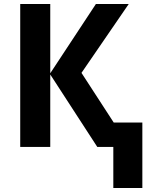

<svg xmlns="http://www.w3.org/2000/svg" viewBox="-20 -734 749 959"><path d="M623 -714H459L231 -368V-714H81V0H231V-362L466 0H546V205H691V-122H548L387 -370Z"/></svg>

Font: Noto Sans Display
Style: Bold
Weight: 700
Designer: Monotype Design Team
Foundry: Monotype Imaging Inc.
Version: Version 1.900